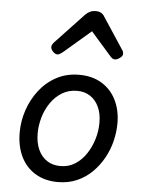

<svg xmlns="http://www.w3.org/2000/svg" viewBox="-58 -886 705 950"><g transform="rotate(5 294.5 -410.5)"><path d="M265 19Q201 19 153.5 -9.5Q106 -38 81 -89.5Q56 -141 56 -209Q56 -265 74 -319.5Q92 -374 127 -419.5Q162 -465 212 -492Q262 -519 326 -519Q390 -519 437 -490.5Q484 -462 509 -411.5Q534 -361 534 -296Q534 -253 523 -208Q512 -163 489.5 -122.5Q467 -82 434.5 -50Q402 -18 359.5 0.5Q317 19 265 19ZM271 -61Q312 -61 344 -81.5Q376 -102 398.5 -136Q421 -170 433 -210Q445 -250 445 -291Q445 -337 429.5 -370Q414 -403 386.5 -421Q359 -439 322 -439Q280 -439 247 -419Q214 -399 191 -365.5Q168 -332 156.5 -292Q145 -252 145 -213Q145 -166 160.5 -132Q176 -98 204 -79.5Q232 -61 271 -61ZM208 -610Q197 -610 186 -621.5Q175 -633 175 -644Q175 -650 177.5 -655Q180 -660 184 -665L328 -818Q339 -829 351 -834.5Q363 -840 380 -840Q396 -840 406.5 -833.5Q417 -827 423 -816L525 -661Q530 -654 531 -649.5Q532 -645 532 -641Q532 -630 518 -620Q504 -610 494 -610Q486 -610 480 -614.5Q474 -619 469 -625L369 -739L235 -624Q228 -619 221.5 -614.5Q215 -610 208 -610Z"/></g></svg>

Font: Playwrite ZA
Style: Regular
Weight: 400
Designer: Veronika Burian, José Scaglione
Foundry: TypeTogether
Version: Version 1.002